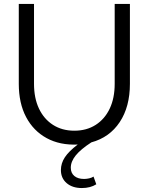

<svg xmlns="http://www.w3.org/2000/svg" viewBox="-20 -720 752 971"><path d="M394 231Q346 231 317 206Q288 181 288 140Q288 106 308 75.5Q328 45 373 11Q283 15 216 -21.5Q149 -58 112 -128Q75 -198 75 -296V-700H152V-296Q152 -224 177 -171Q202 -118 248 -88.5Q294 -59 356 -59Q418 -59 464 -88.5Q510 -118 535 -171Q560 -224 560 -296V-700H637V-296Q637 -180 585.5 -102.5Q534 -25 442 0Q388 35 363 66Q338 97 338 128Q338 155 356 170Q374 185 405 185Q418 185 431 182Q444 179 453 173L467 212Q437 231 394 231Z"/></svg>

Font: Red Hat Text VF
Style: Regular
Weight: 400
Designer: Pentagram, MCKL
Foundry: Pentagram, MCKL
Version: Version 1.023